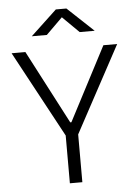

<svg xmlns="http://www.w3.org/2000/svg" viewBox="-60 -943 705 989"><g transform="rotate(-5 293.0 -449.0)"><path d="M260.7 0H325.2V-247.1L565.9 -693.4H494.6L295.9 -312.5H290L91.3 -693.4H20L260.7 -247.1ZM131.3 -771.5H209L293.9 -855.5L378.9 -771.5H456.5L321.3 -898.4H266.6Z"/></g></svg>

Font: Cascadia Code PL Light
Style: Regular
Weight: 300
Monospace: yes
Designer: Aaron Bell
Foundry: Saja Typeworks
Version: Version 2404.023